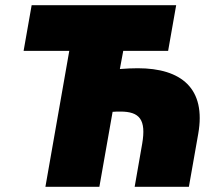

<svg xmlns="http://www.w3.org/2000/svg" viewBox="-20 -720 839 740"><path d="M528 -166 499 0H708L744 -204C775 -379 679 -457 511 -457C491 -457 468 -456 442 -454L455 -524H628L659 -700H102L71 -524H247L155 0H363L414 -289C425 -290 435 -290 444 -290C518 -290 544 -259 528 -166Z"/></svg>

Font: Fixel Display Black
Style: Italic
Weight: 900
Italic angle: -10°
Designer: AlfaBravo + MacPaw
Foundry: Kyrylo Tkachov, Marchela Mozhyna, Serhii Makarenko, Maria Weinstein, Zakhar Kryvoshyya
Version: Version 1.210;Glyphs 3.2 (3217)